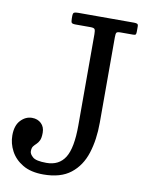

<svg xmlns="http://www.w3.org/2000/svg" viewBox="-85 -811 677 883"><g transform="rotate(10 253.0 -370.0)"><path d="M7.5 -142.5Q7.5 -189 30.5 -213.2Q53.5 -237.5 83.5 -237.5Q109.5 -237.5 126.2 -221.5Q143 -205.5 143 -178.5Q143 -154 137 -142Q131 -130 123.5 -123.2Q116 -116.5 110 -108.8Q104 -101 104 -85Q104 -72.5 119.5 -58.8Q135 -45 183.5 -45Q242.5 -45 270.5 -90Q298.5 -135 298.5 -240V-665.5Q298.5 -682.5 295.2 -688.8Q292 -695 275 -695H206Q190.5 -695 187 -699.5Q183.5 -704 183.5 -720V-730Q183.5 -744.5 189.2 -747.2Q195 -750 208.5 -750H468.5Q477 -750 482.8 -748Q488.5 -746 488.5 -736V-712Q488.5 -702 486.2 -698.5Q484 -695 474 -695H416Q400 -695 396.8 -690.2Q393.5 -685.5 393.5 -669V-270Q393.5 -190 373.2 -126.8Q353 -63.5 306 -26.8Q259 10 178.5 10Q120 10 82.2 -12.5Q44.5 -35 26 -70Q7.5 -105 7.5 -142.5Z"/></g></svg>

Font: Besley* Narrow
Style: Regular
Weight: 400
Width: 4
Designer: Owen Earl
Foundry: indestructible type*
Version: Version 3.000; ttfautohint (v1.8.3)